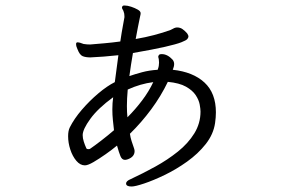

<svg xmlns="http://www.w3.org/2000/svg" viewBox="-20 -592 1040 699"><path d="M411 -391Q384 -388 358 -386Q332 -384 309 -383Q292 -383 281 -387.5Q270 -392 262 -413Q257 -423 257 -432Q257 -438 263 -438Q269 -438 284 -432Q288 -431 296 -430.5Q304 -430 308 -430Q332 -432 360.5 -434.5Q389 -437 418 -441Q423 -475 427.5 -498.5Q432 -522 433 -529V-533Q433 -543 430 -550Q429 -554 426.5 -557.5Q424 -561 424 -565Q424 -566 426 -570Q428 -572 433 -572Q444 -572 457.5 -567.5Q471 -563 481.5 -557Q492 -551 492 -544Q492 -541 491.5 -538.5Q491 -536 490 -532Q486 -513 482 -492.5Q478 -472 474 -450Q509 -456 541.5 -464.5Q574 -473 601 -483Q606 -485 610 -487.5Q614 -490 618 -491Q621 -492 625 -492Q636 -492 644.5 -486Q653 -480 661 -471Q666 -464 666 -459Q666 -455 662 -450Q658 -445 640 -438Q622 -431 580.5 -421.5Q539 -412 464 -399Q460 -378 457 -356.5Q454 -335 451 -315Q471 -322 497 -329Q523 -336 554 -338Q557 -346 558 -352Q559 -358 559 -364Q559 -368 558.5 -371Q558 -374 558 -377Q558 -379 557 -381Q556 -383 556 -385Q556 -387 558 -391Q560 -395 569 -395Q590 -395 609 -374Q614 -367 614 -359Q614 -350 609 -338Q683 -330 724.5 -291.5Q766 -253 766 -183Q766 -165 763 -144Q757 -103 729 -67.5Q701 -32 661 -3.5Q621 25 579.5 45Q538 65 505 76Q472 87 459 87Q439 87 439 76Q439 67 456 60Q501 39 545.5 14.5Q590 -10 627.5 -40Q665 -70 687.5 -106.5Q710 -143 710 -186Q710 -195 707 -211.5Q704 -228 692.5 -245.5Q681 -263 657 -276.5Q633 -290 591 -294Q566 -242 530.5 -194Q495 -146 453 -105Q455 -91 459 -78.5Q463 -66 468 -52Q470 -46 470 -42Q470 -21 445 -12Q442 -11 439.5 -10.5Q437 -10 435 -10Q424 -10 418.5 -23.5Q413 -37 406 -62Q388 -47 364.5 -30.5Q341 -14 320.5 -2Q300 10 289 10Q272 10 258 -6.5Q244 -23 236 -47.5Q228 -72 228 -96Q228 -116 234 -128Q250 -160 278 -192.5Q306 -225 338 -252Q370 -279 398 -293ZM538 -293Q491 -287 445 -266Q442 -232 442 -206Q442 -194 442.5 -184Q443 -174 444 -165Q473 -194 497.5 -226.5Q522 -259 538 -293ZM395 -118Q393 -135 391 -154.5Q389 -174 389 -194Q389 -217 392 -238Q337 -198 309 -159.5Q281 -121 281 -100Q281 -89 285 -76.5Q289 -64 294 -53Q295 -49 302 -49Q307 -49 309 -51Q325 -62 349 -80.5Q373 -99 395 -118Z"/></svg>

Font: Moon Stars Kai T HW
Style: Regular
Weight: 400
Designer: GuiWonder
Version: Version 1.101